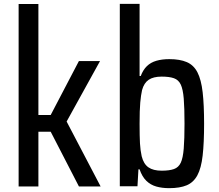

<svg xmlns="http://www.w3.org/2000/svg" viewBox="-20 -892 1141 1000"><path d="M77 79V-871H180V-293H244L391 -574H501L327 -259L504 79H391L244 -206H180V79Z M861 88Q824 88 794 79.5Q764 71 742 49.5Q720 28 707 -10H701L696 78H604V-872H707V-496H713Q725 -528 745 -547.5Q765 -567 794.5 -575.5Q824 -584 862 -584Q917 -584 953 -568.5Q989 -553 1008.5 -515Q1028 -477 1035.5 -411.5Q1043 -346 1043 -247Q1043 -148 1035.5 -82Q1028 -16 1008 21Q988 58 952.5 73Q917 88 861 88ZM822 -3Q862 -3 886 -11.5Q910 -20 921.5 -44.5Q933 -69 937 -118.5Q941 -168 941 -248Q941 -330 937 -378.5Q933 -427 921.5 -451.5Q910 -476 886 -484.5Q862 -493 822 -493Q779 -493 754.5 -476.5Q730 -460 720 -423Q714 -397 710.5 -358Q707 -319 707 -248Q707 -182 709 -145.5Q711 -109 718 -78Q728 -38 753 -20.5Q778 -3 822 -3Z"/></svg>

Font: Farlight84_Sys_V01
Style: Regular
Weight: 400
Designer: Ryoko NISHIZUKA  (kana, bopomofo & ideographs); Paul D. Hunt (Latin, Greek & Cyrillic); Sandoll Communications , Soo-you
Foundry: Adobe
Version: Version 2.004;October 29, 2024;FontCreator 14.0.0.2814 64-bi